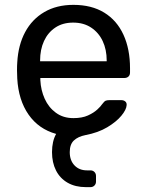

<svg xmlns="http://www.w3.org/2000/svg" viewBox="-20 -550 601 790"><path d="M334 220Q290 220 258.5 202Q227 184 210.5 151.5Q194 119 194 76Q194 31 211 1Q139 -19 97.5 -78.5Q56 -138 51 -227Q50 -240 50 -260.5Q50 -281 51 -293Q55 -365 83.5 -418Q112 -471 162.5 -500.5Q213 -530 282 -530Q357 -530 409 -498Q461 -466 488 -407Q515 -348 515 -269V-252Q515 -241 508.5 -235Q502 -229 491 -229H146V-220Q148 -179 164 -143.5Q180 -108 210 -86Q240 -64 282 -64Q318 -64 342 -75Q366 -86 380.5 -99.5Q395 -113 400 -121Q409 -133 414.5 -135.5Q420 -138 431 -138H479Q489 -138 495.5 -132.5Q502 -127 501 -117Q500 -99 479.5 -74Q459 -49 421.5 -26.5Q384 -4 331 6Q301 12 284 28Q267 44 267 76Q267 110 286.5 130.5Q306 151 338 151H352Q362 151 368.5 157.5Q375 164 375 174V197Q375 207 368.5 213.5Q362 220 352 220ZM145 -298H419V-301Q419 -346 402.5 -381Q386 -416 355 -436.5Q324 -457 281 -457Q238 -457 207.5 -436.5Q177 -416 161 -381Q145 -346 145 -301Z"/></svg>

Font: DVN-Rubik
Style: Regular
Weight: 400
Designer: Hubert and Fischer
Foundry: Hubert & Fischer
Version: Version 2.102